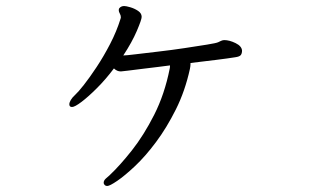

<svg xmlns="http://www.w3.org/2000/svg" viewBox="-20 -581 1040 637"><path d="M612 -368Q612 -365 611.5 -361Q611 -357 610 -352Q594 -279 563.5 -218Q533 -157 497.5 -109.5Q462 -62 428 -30Q394 2 369 19Q344 36 336 36Q329 36 326 31Q324 29 324 25Q324 18 331 11.5Q338 5 343 1Q378 -32 417.5 -82Q457 -132 491.5 -200Q526 -268 543 -353Q544 -356 544 -364Q531 -362 505 -359Q479 -356 451.5 -352.5Q424 -349 403.5 -346.5Q383 -344 381 -344Q368 -344 358 -354Q331 -318 302 -289Q273 -260 250.5 -243Q228 -226 219 -226Q210 -226 210 -235Q210 -241 215 -249.5Q220 -258 230 -267Q239 -275 258 -299Q277 -323 300.5 -358.5Q324 -394 345.5 -435.5Q367 -477 380 -519Q380 -520 380.5 -521Q381 -522 381 -523Q381 -530 377.5 -536Q374 -542 374 -547Q374 -552 376 -554Q382 -561 392 -561Q398 -561 412 -557Q426 -553 438 -545Q450 -537 450 -525Q450 -516 434 -478.5Q418 -441 389 -397Q398 -397 430.5 -401Q463 -405 506.5 -410Q550 -415 593 -421.5Q636 -428 667 -433Q698 -438 704 -441Q708 -443 713.5 -445.5Q719 -448 724 -448Q741 -448 761.5 -438Q782 -428 783 -413Q783 -404 779 -398.5Q775 -393 760 -391Q735 -387 698.5 -382.5Q662 -378 612 -372Z"/></svg>

Font: Moon Stars Kai HW
Style: Regular
Weight: 400
Designer: GuiWonder
Version: Version 1.101